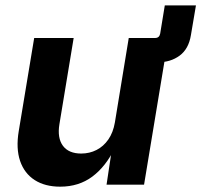

<svg xmlns="http://www.w3.org/2000/svg" viewBox="-20 -683 745 710"><path d="M502 -452.6 517.1 -542.5H553.2Q569.3 -542.5 572.3 -558.6L589.4 -663.1H704.6L686 -553.2Q677.7 -502 644.3 -477.3Q610.8 -452.6 563.5 -452.6ZM202.6 7.3Q146.5 7.3 108.4 -17.1Q70.3 -41.5 54.4 -87.6Q38.6 -133.8 49.3 -198.2L106.4 -542.5H252.4L199.7 -223.6Q191.4 -172.9 212.6 -144Q233.9 -115.2 280.3 -115.2Q311 -115.2 336.9 -128.4Q362.8 -141.6 380.6 -167.2Q398.4 -192.9 404.8 -230L456.1 -542.5H602.5L512.7 0H374L394.5 -136.2H404.8Q371.6 -67.4 321.5 -30Q271.5 7.3 202.6 7.3Z"/></svg>

Font: Inter 16pt
Style: Bold Italic
Weight: 700
Italic angle: -9.3988°
Version: Version 4.001;git-66647c0bb